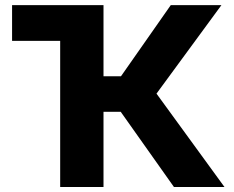

<svg xmlns="http://www.w3.org/2000/svg" viewBox="-20 -748 935 768"><path d="M303.7 -727.5V-584.5H28.3V-727.5ZM220.7 0V-727.5H394V-442.9H463.9L663.1 -727.5H865.7L606 -373.5L877.9 0H675.8L462.9 -300.8H394V0Z"/></svg>

Font: Inter 20pt ExtraBold
Style: Regular
Weight: 800
Version: Version 4.001;git-66647c0bb